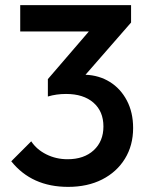

<svg xmlns="http://www.w3.org/2000/svg" viewBox="-20 -720 580 750"><path d="M246 10Q104 10 24 -90L102 -168Q123 -136 161 -117Q199 -98 244 -98Q308 -98 346 -133Q384 -168 384 -226Q384 -285 345 -319Q306 -353 238 -353Q200 -353 167 -343V-411L327 -597H59V-700H492V-632L314 -428Q367 -426 409 -400Q451 -374 475.5 -327.5Q500 -281 500 -220Q500 -152 468 -100Q436 -48 379 -19Q322 10 246 10Z"/></svg>

Font: Outfit Medium
Style: Regular
Weight: 500
Designer: Rodrigo Fuenzalida
Foundry: fragTYPE
Version: Version 1.100; ttfautohint (v1.8.4.7-5d5b);gftools[0.9.27]